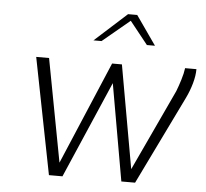

<svg xmlns="http://www.w3.org/2000/svg" viewBox="-53 -820 939 877"><g transform="rotate(5 416.0 -382.0)"><path d="M98 -533H157L246 -61L446 -533H491L575 -60L749 -433Q758 -456 767.5 -486.5Q777 -517 780 -541H832Q832 -511 822 -475.5Q812 -440 796 -407L598 0H535L457 -444L265 0H203ZM499 -764H541L634 -631H597L514 -735L389 -631H352Z"/></g></svg>

Font: Exo Light
Style: Italic
Weight: 300
Italic angle: -9°
Designer: Natanael Gama
Foundry: Natanael Gama
Version: Version 1.500; ttfautohint (v1.6)